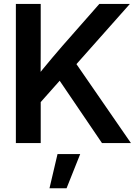

<svg xmlns="http://www.w3.org/2000/svg" viewBox="-20 -748 716 1004"><path d="M155.8 -172.4V-326.2Q180.7 -357.9 205.1 -387.9Q229.5 -418 254.9 -447.8Q280.3 -477.5 307.1 -508.8L499.5 -727.5H659.2L351.1 -380.4L341.3 -381.3ZM63 0V-727.5H192.9V-509.8L192.4 -335.4L192.9 -272.9V0ZM513.2 0 279.8 -343.8 358.9 -442.9 664.6 0ZM238.8 236.3 280.8 57.6H399.4L328.1 236.3Z"/></svg>

Font: Inter 28pt SemiBold
Style: Regular
Weight: 600
Designer: Rasmus Andersson
Foundry: rsms
Version: Version 4.001;git-66647c0bb